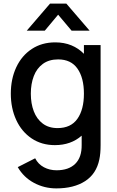

<svg xmlns="http://www.w3.org/2000/svg" viewBox="-20 -790 648 1065"><path d="M377 -620 302.5 -708.5 228.5 -620H128.5L257.5 -770H348L477 -620ZM445.5 -540H538V14.5Q538 62 531 94.5Q514.5 174.5 452 214.8Q389.5 255 292.5 255Q225.5 255 168.2 224.2Q111 193.5 78.5 137L175 88Q192 121 223.8 137.8Q255.5 154.5 293.5 154.5Q361 154.5 397.5 118.5Q434 82.5 433 13.5V-37.5Q373.5 15 284.5 15Q211 15 155.5 -22.2Q100 -59.5 70 -124.5Q40 -189.5 40 -270.5Q40 -352 70.2 -416.8Q100.5 -481.5 156.2 -518.2Q212 -555 286.5 -555Q336 -555 376 -538.5Q416 -522 445.5 -491.5ZM445.5 -270.5Q445.5 -358 409.8 -409.2Q374 -460.5 302.5 -460.5Q252 -460.5 218 -435.8Q184 -411 167.5 -368Q151 -325 151 -270.5Q151 -215.5 167.5 -172.5Q184 -129.5 217.2 -104.5Q250.5 -79.5 299 -79.5Q373 -79.5 409.2 -130.8Q445.5 -182 445.5 -270.5Z"/></svg>

Font: Hauora SemiBold
Style: Regular
Weight: 600
Designer: Wayne Shih
Foundry: WCYS
Version: Version 1.001